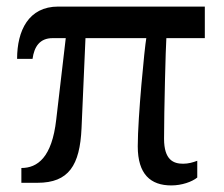

<svg xmlns="http://www.w3.org/2000/svg" viewBox="-20 -556 680 584"><path d="M501 8C533 8 564 -3 580 -16V-67C567 -62 553 -58 537 -58C508 -58 479 -69 479 -134C479 -217 484 -414 486 -440H603V-536H157C67 -536 32 -463 32 -377H79C84 -414 101 -440 140 -440H180L151 -192C138 -77 94 -45 45 -45V0H94C189 0 223 -53 228 -166L240 -440H425C420 -413 399 -200 399 -111C399 -26 438 8 501 8Z"/></svg>

Font: Noto Serif Thai Medium
Style: Regular
Weight: 500
Designer: Monotype Design Team
Foundry: Monotype Imaging Inc.
Version: Version 1.901;PS 001.901;hotconv 1.0.88;makeotf.lib2.5.64775